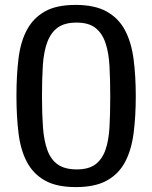

<svg xmlns="http://www.w3.org/2000/svg" viewBox="-20 -751 619 782"><path d="M289 11Q211 11 163.5 -15.5Q116 -42 90 -90.5Q64 -139 55.5 -208Q47 -277 47 -361Q47 -445 55.5 -513.5Q64 -582 90 -630Q116 -678 163 -704.5Q210 -731 288 -731Q366 -731 414.5 -704Q463 -677 489 -628Q515 -579 524 -510.5Q533 -442 533 -359Q533 -276 524 -207.5Q515 -139 489 -90.5Q463 -42 415 -15.5Q367 11 289 11ZM293 -61Q341 -61 368.5 -81.5Q396 -102 409.5 -140.5Q423 -179 426 -234Q429 -289 429 -357Q429 -425 426 -481Q423 -537 409.5 -576.5Q396 -616 368.5 -637.5Q341 -659 292 -659Q243 -659 215 -638.5Q187 -618 172.5 -579Q158 -540 154.5 -484.5Q151 -429 151 -359Q151 -288 155 -233Q159 -178 173 -139.5Q187 -101 215.5 -81Q244 -61 293 -61Z"/></svg>

Font: HermeneusOne
Style: Regular
Weight: 400
Designer: Rodrigo Fuenzalida, Pablo Impallari
Foundry: Pablo Impallari, Rodrigo Fuenzalida
Version: Version 1.000; ttfautohint (v0.8) -G 200 -r 50